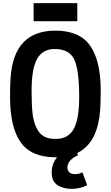

<svg xmlns="http://www.w3.org/2000/svg" viewBox="-20 -988 705 1222"><path d="M472 -853ZM472 -853H194V-968H472ZM333 13Q179 13 111.5 -82.5Q44 -178 44 -370Q44 -441 47 -489Q66 -793 333 -793Q486 -793 553.5 -697.5Q621 -602 621 -410Q621 -336 617.5 -288Q614 -240 604 -197Q579 -93 513 -40Q447 13 333 13ZM337 -104Q414 -104 449 -167Q484 -230 484 -370Q484 -543 452.5 -609.5Q421 -676 328 -676Q251 -676 216 -613Q181 -550 181 -410Q181 -319 187.5 -264Q194 -209 214 -171Q246 -104 328 -104ZM465 0ZM436 214Q382 214 345.5 190Q309 166 309 109Q309 65 330 31.5Q351 -2 384 -24.5Q417 -47 453 -59L477 0Q409 30 409 79Q409 95 420 107.5Q431 120 456 120Q488 120 504 108L535 190Q493 214 436 214Z"/></svg>

Font: Tanohe Sans SemiBold
Style: Regular
Weight: 600
Designer: Village Type and Design LLC & Cristiano Sobral
Foundry: Cooper Hewitt Smithsonian Design Museum
Version: Version 1.00;September 29, 2021;FontCreator 13.0.0.2655 64-b